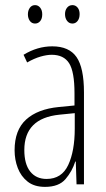

<svg xmlns="http://www.w3.org/2000/svg" viewBox="-20 -720 416 750"><path d="M184 -539Q250 -539 279 -497Q308 -455 308 -359V0H279L276 -89H274Q262 -51 236 -20.5Q210 10 156 10Q114 10 88 -10.5Q62 -31 49.5 -63.5Q37 -96 37 -133Q37 -212 82 -253Q127 -294 210 -302L271 -308V-356Q271 -440 250 -473Q229 -506 182 -506Q163 -506 138.5 -499Q114 -492 86 -476L72 -506Q126 -539 184 -539ZM212 -272Q75 -258 75 -134Q75 -79 98 -50Q121 -21 162 -21Q221 -21 246.5 -75.5Q272 -130 272 -218V-278ZM89 -664Q89 -679 96.5 -689.5Q104 -700 117 -700Q129 -700 137 -690Q145 -680 145 -664Q145 -647 137 -637.5Q129 -628 117 -628Q104 -628 96.5 -638.5Q89 -649 89 -664ZM234 -665Q234 -680 242 -690Q250 -700 263 -700Q275 -700 283 -690.5Q291 -681 291 -665Q291 -648 283 -638Q275 -628 263 -628Q250 -628 242 -638.5Q234 -649 234 -665Z"/></svg>

Font: Noto Sans Arabic UI XCn XLt
Style: Regular
Weight: 200
Width: 2
Designer: Monotype Design Team, Nadine Chahine and Nizar Qandah
Foundry: Monotype Imaging Inc.
Version: Version 2.010; ttfautohint (v1.8.4.7-5d5b)